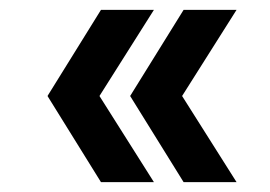

<svg xmlns="http://www.w3.org/2000/svg" viewBox="-20 -475 546 388"><path d="M458 -107 348 -281 458 -455H351L243 -281L351 -107ZM76 -281 184 -107H291L181 -281L291 -455H184Z"/></svg>

Font: Vanilla Cream
Style: Bold
Weight: 700
Designer: Jeremy Tribby, Jinavaṁso
Foundry: Tribby Type
Version: Version 1.422;Glyphs 3.1.2 (3151)